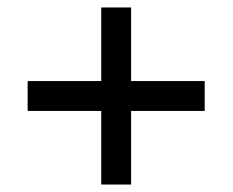

<svg xmlns="http://www.w3.org/2000/svg" viewBox="-20 -577 623 514"><path d="M251 -83V-557H331V-83ZM54 -360H528V-280H54Z"/></svg>

Font: Murecho Thin Medium
Style: Regular
Weight: 500
Version: Version 1.010